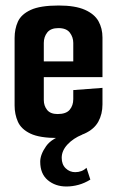

<svg xmlns="http://www.w3.org/2000/svg" viewBox="-20 -496 425 697"><path d="M190 5Q124 5 90.5 -11Q57 -27 45 -54Q33 -81 33 -113V-358Q33 -391 45 -417.5Q57 -444 91.5 -460Q126 -476 193 -476Q253 -476 288 -460.5Q323 -445 337.5 -419Q352 -393 352 -360V-266L246 -259V-340Q246 -361 233.5 -377.5Q221 -394 192 -394Q164 -394 151.5 -378Q139 -362 139 -340V-133Q139 -112 151 -97Q163 -82 189 -82Q220 -82 233 -97.5Q246 -113 246 -136V-169L352 -177V-117Q352 -82 337 -54.5Q322 -27 287 -11Q252 5 190 5ZM45 -216V-273H352V-216ZM221 181Q181 181 153.5 158Q126 135 126 91Q126 65 147.5 34.5Q169 4 223 -10L278 -7Q246 6 225 28.5Q204 51 204 77Q204 101 218.5 115Q233 129 253 129Q265 129 275.5 125Q286 121 294 113L308 156Q287 169 265 175Q243 181 221 181Z"/></svg>

Font: Smooch Sans
Style: Bold
Weight: 700
Designer: Robert E. Leuschke
Foundry: Robert E. Leuschke
Version: Version 1.010